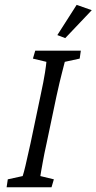

<svg xmlns="http://www.w3.org/2000/svg" viewBox="-20 -786 405 806"><path d="M7.8 0 12.7 -33.2 75.2 -46.9Q80.1 -61.5 86.9 -90.3Q93.8 -119.1 108.4 -185.5L149.4 -380.9Q164.1 -449.2 168.9 -481.4Q173.8 -513.7 174.8 -526.4L118.2 -540L127.9 -573.2H319.3L314.5 -540L252 -526.4Q249 -513.7 240.2 -480.5Q231.4 -447.3 216.8 -380.9L175.8 -185.5Q165 -136.7 160.2 -108.9Q155.3 -81.1 152.8 -67.9Q150.4 -54.7 149.4 -46.9L206.1 -33.2L196.3 0ZM253.9 -626 220.7 -638.7 301.8 -765.6 365.2 -743.2Z"/></svg>

Font: Crimson Pro Light
Style: Italic
Weight: 300
Italic angle: -12°
Designer: Jacques Le Bailly
Foundry: Baron von Fonthausen
Version: Version 1.003